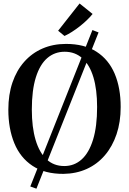

<svg xmlns="http://www.w3.org/2000/svg" viewBox="-20 -1010 758 1128"><path d="M523 -833.5 559 -819.5 194 98.5 158 85.5ZM353 11.5Q243 12 171 -35.8Q99 -83.5 64 -169Q29 -254.5 29 -365.5Q29 -454.5 53.2 -525.5Q77.5 -596.5 122.5 -647.2Q167.5 -698 229.8 -725Q292 -752 367.5 -752Q476 -752 547.2 -706Q618.5 -660 653.8 -576.8Q689 -493.5 689 -381.5Q689 -293.5 664.8 -221.5Q640.5 -149.5 596 -97.5Q551.5 -45.5 489.8 -17.5Q428 10.5 353 11.5ZM357.5 -34.5Q416.5 -34.5 459.8 -73.5Q503 -112.5 526.8 -189.8Q550.5 -267 550.5 -381.5Q550.5 -483.5 528.8 -556Q507 -628.5 464.2 -667.2Q421.5 -706 360 -706Q301 -706 257.8 -668.8Q214.5 -631.5 190.8 -556Q167 -480.5 167 -366Q167 -262.5 189 -188.2Q211 -114 253.2 -74.2Q295.5 -34.5 357.5 -34.5ZM358.5 -799 321.5 -829.5 447.5 -989.5 524 -928Q510 -910.5 490.2 -891.5Q470.5 -872.5 447.8 -854.8Q425 -837 402.2 -822.5Q379.5 -808 359.5 -799Z"/></svg>

Font: Merriweather 60pt SemiBold
Style: Regular
Weight: 600
Version: Version 2.100